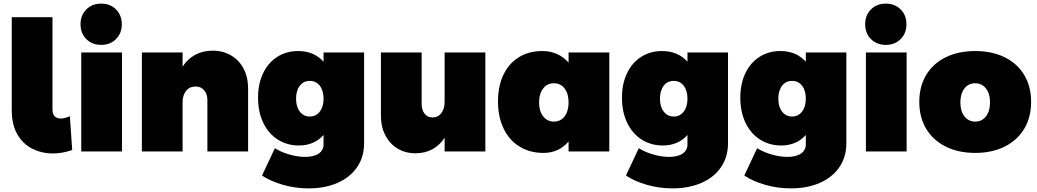

<svg xmlns="http://www.w3.org/2000/svg" viewBox="-20 -837 5733 1061"><path d="M316 -182Q338 -182 366 -195L379 -8Q325 11 273 11Q211 11 159 -15Q107 -41 76 -94.5Q45 -148 45 -227V-742H270V-232Q270 -206 282.5 -194Q295 -182 316 -182Z M653 -703Q653 -653 621 -621Q589 -589 539 -589Q489 -589 457 -621Q425 -653 425 -703Q425 -753 457 -785Q489 -817 539 -817Q589 -817 621 -785Q653 -753 653 -703ZM429 -547H654V0H429Z M1351 -349V0H1126V-284Q1126 -318 1108 -338.5Q1090 -359 1061 -359Q1028 -359 1008.5 -335Q989 -311 989 -271V0H764V-547H989V-469Q1017 -512 1059.5 -534.5Q1102 -557 1155 -557Q1212 -557 1256.5 -531Q1301 -505 1326 -458Q1351 -411 1351 -349Z M1992 -547V-45Q1992 30 1953.5 86.5Q1915 143 1845.5 173.5Q1776 204 1686 204Q1611 204 1542.5 184Q1474 164 1428 133L1499 -18Q1534 4 1580 17Q1626 30 1666 30Q1715 30 1741.5 11.5Q1768 -7 1768 -39V-91Q1716 -33 1631 -33Q1567 -33 1515.5 -65.5Q1464 -98 1435 -158Q1406 -218 1406 -297Q1406 -374 1434 -432.5Q1462 -491 1512.5 -523Q1563 -555 1627 -555Q1715 -555 1768 -496V-547ZM1768 -291Q1768 -336 1747.5 -363Q1727 -390 1692 -390Q1657 -390 1636.5 -363Q1616 -336 1616 -291Q1616 -247 1637 -220Q1658 -193 1692 -193Q1726 -193 1747 -220Q1768 -247 1768 -291Z M2662 -547V0H2437V-76Q2410 -34 2369 -12Q2328 10 2276 10Q2220 10 2177 -16Q2134 -42 2109.5 -89Q2085 -136 2085 -198V-547H2310V-263Q2310 -229 2326.5 -208.5Q2343 -188 2370 -188Q2401 -188 2419 -212Q2437 -236 2437 -276V-547Z M3347 -547V0H3122V-55Q3068 8 2983 8Q2908 8 2851 -27Q2794 -62 2763 -126.5Q2732 -191 2732 -277Q2732 -361 2762 -424Q2792 -487 2847.5 -521Q2903 -555 2977 -555Q3021 -555 3058 -538.5Q3095 -522 3122 -491V-547ZM3122 -271Q3122 -319 3100 -348Q3078 -377 3041 -377Q3004 -377 2981.5 -348Q2959 -319 2959 -271Q2959 -223 2981.5 -194Q3004 -165 3041 -165Q3078 -165 3100 -194Q3122 -223 3122 -271Z M4003 -547V-45Q4003 30 3964.5 86.5Q3926 143 3856.5 173.5Q3787 204 3697 204Q3622 204 3553.5 184Q3485 164 3439 133L3510 -18Q3545 4 3591 17Q3637 30 3677 30Q3726 30 3752.5 11.5Q3779 -7 3779 -39V-91Q3727 -33 3642 -33Q3578 -33 3526.5 -65.5Q3475 -98 3446 -158Q3417 -218 3417 -297Q3417 -374 3445 -432.5Q3473 -491 3523.5 -523Q3574 -555 3638 -555Q3726 -555 3779 -496V-547ZM3779 -291Q3779 -336 3758.5 -363Q3738 -390 3703 -390Q3668 -390 3647.5 -363Q3627 -336 3627 -291Q3627 -247 3648 -220Q3669 -193 3703 -193Q3737 -193 3758 -220Q3779 -247 3779 -291Z M4657 -547V-45Q4657 30 4618.5 86.5Q4580 143 4510.5 173.5Q4441 204 4351 204Q4276 204 4207.5 184Q4139 164 4093 133L4164 -18Q4199 4 4245 17Q4291 30 4331 30Q4380 30 4406.5 11.5Q4433 -7 4433 -39V-91Q4381 -33 4296 -33Q4232 -33 4180.5 -65.5Q4129 -98 4100 -158Q4071 -218 4071 -297Q4071 -374 4099 -432.5Q4127 -491 4177.5 -523Q4228 -555 4292 -555Q4380 -555 4433 -496V-547ZM4433 -291Q4433 -336 4412.5 -363Q4392 -390 4357 -390Q4322 -390 4301.5 -363Q4281 -336 4281 -291Q4281 -247 4302 -220Q4323 -193 4357 -193Q4391 -193 4412 -220Q4433 -247 4433 -291Z M4989 -703Q4989 -653 4957 -621Q4925 -589 4875 -589Q4825 -589 4793 -621Q4761 -653 4761 -703Q4761 -753 4793 -785Q4825 -817 4875 -817Q4925 -817 4957 -785Q4989 -753 4989 -703ZM4765 -547H4990V0H4765Z M5678 -274Q5678 -189 5640 -125.5Q5602 -62 5532 -27Q5462 8 5369 8Q5276 8 5206 -27Q5136 -62 5098 -125.5Q5060 -189 5060 -274Q5060 -359 5098 -422.5Q5136 -486 5206 -520.5Q5276 -555 5369 -555Q5462 -555 5532 -520.5Q5602 -486 5640 -422.5Q5678 -359 5678 -274ZM5287 -271Q5287 -223 5309.5 -194Q5332 -165 5369 -165Q5406 -165 5428.5 -194Q5451 -223 5451 -271Q5451 -319 5428.5 -348Q5406 -377 5369 -377Q5332 -377 5309.5 -348Q5287 -319 5287 -271Z"/></svg>

Font: TypoPRO Montserrat Alternates
Style: Regular
Weight: 900
Designer: Julieta Ulanovsky
Foundry: Julieta Ulanovsky
Version: Version 6.001